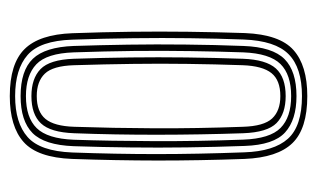

<svg xmlns="http://www.w3.org/2000/svg" viewBox="-149 -498 654 396"><g transform="rotate(90 178.0 -300.0)"><path d="M178.2 6.8Q111.2 6.8 81.1 -23.8Q51 -54.2 48.5 -122.5Q46.2 -185.5 45.5 -243.9Q44.8 -302.2 45.5 -360Q46.2 -417.8 48.2 -478.2Q51.2 -549.8 83.1 -578.2Q115 -606.8 178.2 -606.8Q245.5 -606.8 275.2 -576.1Q305 -545.5 307.8 -477.2Q311.2 -383 311.1 -297.6Q311 -212.2 307.8 -121.8Q305 -50.5 273.1 -21.9Q241.2 6.8 178.2 6.8ZM178.2 -4.2Q233.5 -4.2 262.6 -29.9Q291.8 -55.5 294.5 -121.8Q297.8 -212 297.8 -296Q297.8 -380 294.2 -476.5Q292.2 -537.8 266.2 -566.8Q240.2 -595.8 178.2 -595.8Q119.5 -595.8 91.8 -568.2Q64 -540.8 61.5 -475.5Q59.5 -421.8 58.8 -365.1Q58 -308.5 58.8 -248Q59.5 -187.5 61.8 -122Q64 -55.5 93.4 -29.9Q122.8 -4.2 178.2 -4.2ZM178.2 -15.5Q125.5 -15.5 101.2 -40.8Q77 -66 74.8 -125Q73 -178.8 72.1 -237Q71.2 -295.2 71.9 -355.5Q72.5 -415.8 74.8 -475.2Q77 -535.2 101.9 -559.9Q126.8 -584.5 178.2 -584.5Q227.2 -584.5 253.1 -561Q279 -537.5 281 -477.5Q283.2 -416.8 284 -358.4Q284.8 -300 284.1 -242.1Q283.5 -184.2 281.5 -124.8Q279.2 -64.8 254.4 -40.1Q229.5 -15.5 178.2 -15.5ZM178.2 -26.5Q222.5 -26.5 244.2 -48.6Q266 -70.8 268.2 -125Q270.8 -201 271.1 -290Q271.5 -379 268 -474.5Q266 -529.8 243.9 -551.6Q221.8 -573.5 178.2 -573.5Q133.8 -573.5 112 -551.4Q90.2 -529.2 88 -474.8Q86.2 -423.8 85.4 -367.1Q84.5 -310.5 85.1 -249.6Q85.8 -188.8 88 -125Q90 -69.2 112.6 -47.9Q135.2 -26.5 178.2 -26.5ZM178.2 -37.8Q142 -37.8 122.5 -56.6Q103 -75.5 101.2 -125.2Q99.2 -184.5 98.5 -242Q97.8 -299.5 98.5 -357.1Q99.2 -414.8 101.2 -474Q103 -521.8 121.2 -542Q139.5 -562.2 178.2 -562.2Q214.5 -562.2 233.8 -543.4Q253 -524.5 254.8 -474.5Q257.8 -387 257.9 -298.4Q258 -209.8 254.8 -125.8Q253 -77.2 234.5 -57.5Q216 -37.8 178.2 -37.8ZM178.2 -48.8Q210.5 -48.8 225.4 -66.9Q240.2 -85 241.5 -126.2Q244.2 -205.5 244.6 -291.6Q245 -377.8 241.5 -474Q240.2 -517.2 224.4 -534.2Q208.5 -551.2 178.2 -551.2Q145.5 -551.2 130.8 -532.9Q116 -514.5 114.5 -473.5Q112.5 -415.5 111.8 -359.8Q111 -304 111.8 -246.6Q112.5 -189.2 114.5 -125.8Q115.8 -82.2 131.9 -65.5Q148 -48.8 178.2 -48.8Z"/></g></svg>

Font: Big Shoulders Inline Display Thin
Style: Regular
Weight: 400
Version: Version 2.002